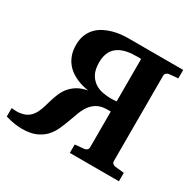

<svg xmlns="http://www.w3.org/2000/svg" viewBox="-152 -828 1008 1002"><g transform="rotate(30 352.0 -327.5)"><path d="M379.9 0V-50.8L435.1 -56.2Q443.8 -57.1 450.4 -62.7Q457 -68.4 457 -78.1V-293.9H437Q400.9 -293.9 377.4 -281Q354 -268.1 338.6 -246.8Q323.2 -225.6 313 -198.2Q302.7 -170.9 292.5 -142.3Q282.2 -113.8 269.5 -85.9Q256.8 -58.1 236.8 -36.1Q215.3 -12.7 182.4 1.7Q149.4 16.1 99.1 16.1Q80.6 16.1 56.2 12.7Q31.7 9.3 0 0V-50.8Q28.3 -47.4 49.3 -50Q70.3 -52.7 85.4 -60.3Q100.6 -67.9 111.1 -79.3Q121.6 -90.8 128.9 -105Q138.2 -123.5 144.8 -145.5Q151.4 -167.5 158.2 -190.2Q165 -212.9 174.6 -234.9Q184.1 -256.8 200 -275.6Q215.8 -294.4 239.7 -308.8Q263.7 -323.2 299.8 -330.1Q286.1 -332 268.1 -336.4Q250 -340.8 230.7 -348.9Q211.4 -356.9 192.6 -369.9Q173.8 -382.8 158.9 -401.6Q144 -420.4 135 -445.8Q126 -471.2 126 -504.9Q126 -540.5 137 -566.7Q147.9 -592.8 166 -611.1Q184.1 -629.4 207.3 -641.1Q230.5 -652.8 254.6 -659.4Q278.8 -666 302.2 -668.5Q325.7 -670.9 344.2 -670.9H675.8V-620.1L623 -615.2Q614.7 -614.3 607.4 -608.4Q600.1 -602.5 600.1 -592.8V-78.1Q600.1 -68.4 606.9 -62.7Q613.8 -57.1 623 -56.2L675.8 -50.8V0ZM457 -610.8Q450.2 -611.3 444.3 -611.3H434.6Q429.2 -611.3 424.8 -610.8Q352.1 -610.8 314 -580.1Q275.9 -549.3 275.9 -485.8Q275.9 -443.4 290 -417.2Q304.2 -391.1 326.2 -376.7Q348.1 -362.3 374.3 -357.7Q400.4 -353 423.8 -353Q427.7 -353 436 -353.5Q444.3 -354 457 -355Z"/></g></svg>

Font: Charis SIL CyrE
Style: Bold
Weight: 700
Foundry: SIL International
Version: Version 5.000